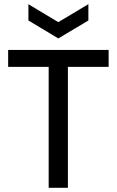

<svg xmlns="http://www.w3.org/2000/svg" viewBox="-20 -899 559 919"><path d="M213 0V-660H305V0ZM19 -579V-660H500V-579ZM116 -879 259 -793 403 -879V-801L259 -715L116 -801Z"/></svg>

Font: Bricolage Grotesque 60pt
Style: Regular
Weight: 400
Version: Version 1.001;gftools[0.9.33.dev8+g029e19f]